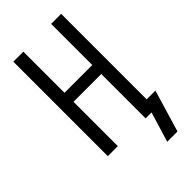

<svg xmlns="http://www.w3.org/2000/svg" viewBox="-276 -808 1056 1056"><g transform="rotate(-45 252.0 -280.0)"><path d="M431 175H351L404 0H358V-345H142V0H64V-735H142V-415H358V-735H436V-70H504Z"/></g></svg>

Font: Iosevka www.saffi
Style: Regular
Weight: 400
Monospace: yes
Designer: Belleve Invis
Foundry: Belleve Invis
Version: Version 22.0.2; ttfautohint (v1.8.3)